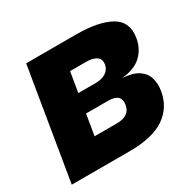

<svg xmlns="http://www.w3.org/2000/svg" viewBox="-120 -645 785 774"><g transform="rotate(-30 272.5 -258.0)"><path d="M4.4 0 89.8 -515.6H322.3Q426.8 -515.6 482.2 -484.1Q537.6 -452.6 525.4 -380.4Q518.1 -337.4 487.5 -307.1Q457 -276.9 395 -270.5Q443.8 -267.6 469.5 -250Q495.1 -232.4 502.7 -205.3Q510.3 -178.2 504.9 -146.5Q493.2 -76.7 436.8 -38.3Q380.4 0 273.4 0ZM181.6 -123H284.7Q345.7 -123 353 -169.9Q361.3 -219.7 300.8 -219.7H197.8ZM211.9 -306.6H293Q322.3 -306.6 340.8 -319.1Q359.4 -331.5 362.8 -353.5Q366.2 -376 350.3 -387.9Q334.5 -399.9 302.7 -399.9H227.5Z"/></g></svg>

Font: Inter Display ExtraBold
Style: Italic
Weight: 800
Italic angle: -9.39999°
Designer: Rasmus Andersson
Foundry: rsms
Version: Version 4.000;git-a52131595